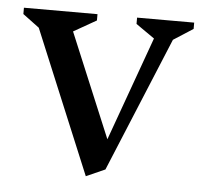

<svg xmlns="http://www.w3.org/2000/svg" viewBox="-41 -492 574 546"><g transform="rotate(5 246.0 -219.0)"><path d="M223 12 53 -397 6 -432V-450H216V-432L151 -395L275 -98L382 -395L329 -432V-450H492V-432L436 -396L277 -12Z"/></g></svg>

Font: Ancizar Serif Light
Style: Regular
Weight: 400
Version: Version 8.100